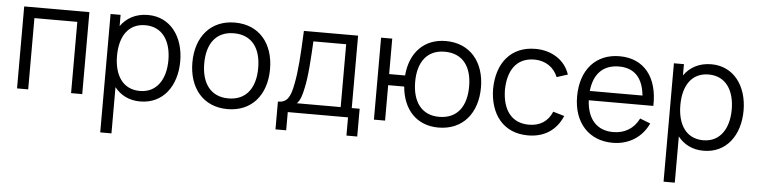

<svg xmlns="http://www.w3.org/2000/svg" viewBox="-47 -787 4966 1260"><g transform="rotate(5 2436.0 -157.5)"><path d="M69.5 0H143V-469.5H425.5V0H499V-540H69.5Z M638.5 240H712.5V-64.5C751.5 -15 808 15 881.5 15C1033 15 1121 -108.5 1121 -270.5C1121 -431.5 1032.5 -555 884.5 -555C804.5 -555 744 -521.5 704.5 -466V-540H638.5ZM874 -53.5C759 -53.5 704.5 -145.5 704.5 -270.5C704.5 -397.5 760 -486.5 872.5 -486.5C988.5 -486.5 1043 -392.5 1043 -270.5C1043 -147.5 986.5 -53.5 874 -53.5Z M1456.5 15C1616.5 15 1712.5 -100.5 1712.5 -270.5C1712.5 -437.5 1618.5 -555 1456.5 -555C1298.5 -555 1201 -440.5 1201 -270.5C1201 -103 1295.5 15 1456.5 15ZM1456.5 -55.5C1339.5 -55.5 1279 -140.5 1279 -270.5C1279 -396.5 1335.5 -484.5 1456.5 -484.5C1575.5 -484.5 1634.5 -400.5 1634.5 -270.5C1634.5 -143 1576.5 -55.5 1456.5 -55.5Z M1782.5 120H1853V0H2250V120H2321V-63H2269V-540H1912C1904.5 -369.5 1898 -273 1881 -188C1864.5 -100.5 1843.5 -63 1782.5 -63ZM1907 -63C1930 -85 1939.5 -118.5 1949.5 -166.5C1967 -240.5 1975 -375.5 1980 -477H2196V-63Z M2846 15C3006.5 15 3102 -101.5 3102 -271C3102 -437 3007.5 -555 2846.5 -555C2704.5 -555 2611.5 -459.5 2599 -306.5H2494V-540H2420.5V0H2494V-233.5H2599.5C2612.5 -83 2702.5 15 2846 15ZM2844.5 -55.5C2729 -55.5 2668.5 -140.5 2668.5 -271C2668.5 -404 2731 -484.5 2845 -484.5C2964 -484.5 3024 -401.5 3024 -270.5C3024 -141.5 2965.5 -55.5 2844.5 -55.5Z M3436 15C3543 15 3622 -36.5 3662.5 -132.5L3588.5 -154.5C3561.5 -89.5 3509 -55.5 3436 -55.5C3320 -55.5 3261.5 -140.5 3260 -270C3261.5 -396 3316.5 -484.5 3436 -484.5C3506.5 -484.5 3565 -447 3590.5 -382.5L3662.5 -405.5C3632.5 -498 3545.5 -555 3436.5 -555C3275 -555 3184 -440 3182 -270C3184 -103.5 3272.5 15 3436 15Z M3994 15C4098.5 15 4186 -38.5 4229 -133L4160.5 -159.5C4127 -92 4068 -55.5 3991 -55.5C3883.5 -55.5 3820.5 -126 3814 -249.5H4239.5C4245 -440 4151 -555 3991 -555C3835 -555 3735.5 -444.5 3735.5 -267.5C3735.5 -96.5 3836.5 15 3994 15ZM3993 -487.5C4093.5 -487.5 4151 -427.5 4162.5 -311H3815.5C3827 -424.5 3889 -487.5 3993 -487.5Z M4349.5 240H4423.5V-64.5C4462.5 -15 4519 15 4592.5 15C4744 15 4832 -108.5 4832 -270.5C4832 -431.5 4743.5 -555 4595.5 -555C4515.5 -555 4455 -521.5 4415.5 -466V-540H4349.5ZM4585 -53.5C4470 -53.5 4415.5 -145.5 4415.5 -270.5C4415.5 -397.5 4471 -486.5 4583.5 -486.5C4699.5 -486.5 4754 -392.5 4754 -270.5C4754 -147.5 4697.5 -53.5 4585 -53.5Z"/></g></svg>

Font: Hauora
Style: Regular
Weight: 400
Designer: Mikhail Sharanda
Foundry: WCYS & Co.
Version: Version 1.010